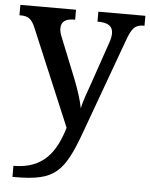

<svg xmlns="http://www.w3.org/2000/svg" viewBox="-54 -581 678 866"><g transform="rotate(5 284.5 -148.0)"><path d="M35 190V240H46C229 240 268 197 338 3L490 -414C512 -476 527 -491 566 -491H569V-536H356V-491H359C403 -491 426 -477 426 -444C426 -433 423 -415 417 -400L350 -205C339 -173 322 -130 315 -95C310 -126 292 -182 273 -229L201 -408C195 -422 192 -435 192 -446C192 -478 213 -491 252 -491H255V-536H3V-489H6C42 -489 58 -479 75 -439L259 -2C226 109 171 190 35 190Z"/></g></svg>

Font: Noto Serif Tamil Medium
Style: Italic
Weight: 500
Italic angle: -12°
Designer: Indian Type Foundry, Tom Grace, and the Monotype Design Team
Foundry: Monotype Imaging Inc.
Version: Version 2.003